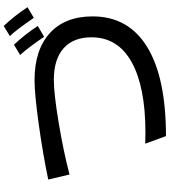

<svg xmlns="http://www.w3.org/2000/svg" viewBox="40 -938 919 1040"><g transform="rotate(-90 500.0 -418.5)"><path d="M46.9 -617.2Q186.5 -646.5 348.1 -668.9Q509.8 -691.4 585 -691.4Q749 -691.4 839.8 -608.9Q930.7 -526.4 930.7 -377Q930.7 -182.6 764.6 -81.1Q598.6 20.5 282.2 20.5L241.2 -91.8Q262.7 -90.8 301.8 -90.8Q548.8 -90.8 683.1 -165.5Q817.4 -240.2 817.4 -382.8Q817.4 -481.4 757.8 -534.2Q698.2 -586.9 586.9 -586.9Q512.7 -586.9 356.9 -561Q201.2 -535.2 74.2 -502ZM721.7 -769.5 777.3 -802.7Q833 -744.1 878.9 -673.8L820.3 -639.6Q758.8 -729.5 721.7 -769.5ZM824.2 -825.2 878.9 -858.4Q933.6 -800.8 980.5 -729.5L922.9 -695.3Q858.4 -789.1 824.2 -825.2Z"/></g></svg>

Font: GenEi M Gothic v2 Medium
Style: Regular
Weight: 500
Version: Version 2.0